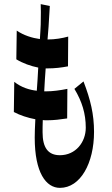

<svg xmlns="http://www.w3.org/2000/svg" viewBox="-20 -839 540 929"><path d="M221 -810 177 -819C178 -794 178 -773 177 -720C176 -700 175 -676 173 -650C136 -655 94 -668 61 -691L59 -552C90 -533 129 -519 165 -512C163 -475 161 -437 158 -400C122 -404 83 -416 49 -443L47 -297C77 -281 114 -269 151 -262C149 -225 148 -194 148 -173C148 -3 203 70 270 70C369 70 435 -49 435 -201C435 -286 418 -357 384 -445L340 -409C377 -348 395 -289 395 -221C395 -151 346 -88 270 -88C213 -88 186 -124 186 -199C186 -214 186 -234 187 -258C194 -257 201 -257 207 -257C241 -257 272 -261 305 -266L306 -409C271 -402 236 -397 202 -397H194C196 -434 198 -472 201 -508H207C247 -508 277 -512 309 -518L310 -662C281 -654 247 -648 210 -648L215 -710C217 -738 218 -768 221 -810Z"/></svg>

Font: 寒蝉无机体 CompactMedium
Style: Regular
Weight: 500
Width: 3
Designer: ChillTanhei {Warren2060}; 
Source Han Sans {Ryoko NISHIZUKA 西塚涼子 (kana, bopomofo & ideographs); Paul D. Hunt (Latin, Gre
Foundry: ChillType&Adobe
Version: Version 1.000;Glyphs 3.1.1 (3135)